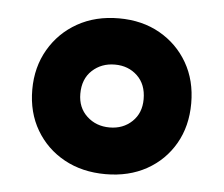

<svg xmlns="http://www.w3.org/2000/svg" viewBox="-36 -764 497 426"><g transform="rotate(5 212.5 -550.5)"><path d="M213 -377Q161 -377 121 -399Q81 -421 58 -460Q35 -499 35 -550Q35 -600 58 -639.5Q81 -679 121 -701.5Q161 -724 213 -724Q265 -724 304.5 -701.5Q344 -679 366.5 -640Q389 -601 389 -550Q389 -499 366.5 -460Q344 -421 304.5 -399Q265 -377 213 -377ZM213 -481Q243 -481 263 -500Q283 -519 283 -550Q283 -583 263 -602Q243 -621 213 -621Q183 -621 162.5 -602Q142 -583 142 -550Q142 -519 162.5 -500Q183 -481 213 -481Z"/></g></svg>

Font: Noto Sans Cham ExtraBold
Style: Regular
Weight: 800
Version: Version 2.002